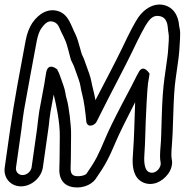

<svg xmlns="http://www.w3.org/2000/svg" viewBox="-20 -746 819 851"><path d="M80 30C61 30 48 14 51 -4L75 -173C77 -190 83 -238 86 -255C103 -353 125 -467 143 -565C148 -590 155 -609 163 -620C185 -651 199 -655 218 -649C230 -645 238 -636 244 -621C254 -596 269 -574 277 -545C281 -530 289 -503 292 -489C295 -475 304 -464 309 -449L328 -396C338 -369 337 -354 344 -329C352 -301 359 -246 362 -213C363 -177 399 -187 409 -208C417 -225 427 -243 436 -262C464 -319 536 -454 567 -519C599 -587 623 -631 633 -645C650 -670 665 -678 685 -675C710 -672 722 -653 724 -621C725 -602 730 -596 728 -566C725 -532 726 -519 721 -486L709 -400C703 -357 699 -301 697 -232C695 -164 694 -120 692 -102C689 -68 688 -43 692 -25C693 -18 692 -11 686 -1C677 14 658 26 639 16C627 10 616 -11 620 -62C624 -117 624 -167 626 -211C627 -235 632 -347 636 -376L643 -419C643 -419 618 -462 597 -430C594 -425 592 -421 586 -410C578 -393 556 -351 521 -285C486 -218 461 -167 446 -131C416 -60 405 -36 364 23C357 33 327 38 310 33C299 29 292 21 293 -5C295 -52 294 -97 295 -148C296 -189 285 -276 276 -306C273 -316 271 -325 270 -333C266 -358 259 -371 251 -396L243 -418C241 -424 237 -431 233 -439C233 -439 194 -472 185 -426C182 -412 180 -395 177 -377L154 -253L149 -216C147 -196 145 -183 144 -173L120 -4C117 14 99 30 80 30ZM73 80C119 80 163 42 170 -4L194 -173C196 -184 197 -196 199 -216L204 -251L218 -327C229 -283 246 -202 245 -142C244 -93 245 -45 243 0C241 38 255 69 289 80C334 94 383 77 404 47C446 -13 462 -44 493 -117C507 -151 547 -231 579 -293C575 -197 576 -156 569 -58C564 -3 574 42 611 61C630 71 653 72 675 64C710 51 752 7 741 -42C739 -51 739 -72 742 -104C744 -125 746 -169 748 -238C750 -306 753 -361 759 -400L771 -486C773 -501 774 -514 775 -526C776 -550 781 -596 777 -616C775 -624 774 -630 774 -631C771 -679 746 -718 699 -725C658 -731 619 -706 593 -669C578 -647 555 -604 522 -534C491 -469 436 -366 403 -302C400 -319 396 -338 393 -349C386 -374 385 -392 376 -418L357 -471C354 -480 351 -489 347 -496C340 -510 341 -513 335 -532C329 -553 323 -577 314 -595C294 -634 285 -680 240 -696C196 -711 153 -688 123 -644C109 -623 100 -598 94 -568C70 -440 44 -305 25 -173L1 -4C-6 42 27 80 73 80Z"/></svg>

Font: AppleStorm
Style: XbdOutIta
Weight: 800
Foundry: Cannot Into Space Fonts
Version: Version 1.01